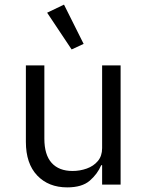

<svg xmlns="http://www.w3.org/2000/svg" viewBox="-20 -799 640 831"><path d="M422 -84H418Q402 -46 368.5 -17Q335 12 271 12Q190 12 141 -39.5Q92 -91 92 -185V-516H172V-199Q172 -129 203.5 -94Q235 -59 294 -59Q326 -59 355.5 -69.5Q385 -80 403.5 -102Q422 -124 422 -158V-516H502V0H422ZM184 -744 257 -779 342 -609 290 -585Z"/></svg>

Font: Lilex
Style: Regular
Weight: 400
Monospace: yes
Designer: Mike Abbink, Paul van der Laan, Pieter van Rosmalen, Mikhael Khrustik
Foundry: Mikhael Khrustik
Version: Version 2.510